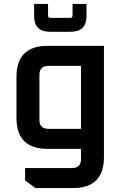

<svg xmlns="http://www.w3.org/2000/svg" viewBox="-20 -759 622 979"><path d="M64 -158V-367Q64 -525 222 -525H510V42Q510 200 352 200H161L108 161V98H347Q393 98 393 52V0H222Q64 0 64 -158ZM181 -148Q181 -102 227 -102H393V-423H227Q181 -423 181 -377ZM154 -677V-739H225V-680Q225 -668 237 -668H338Q350 -668 350 -680V-739H421V-677Q421 -597 340 -597H234Q154 -597 154 -677Z"/></svg>

Font: Oxanium ExtraLight SemiBold
Style: Regular
Weight: 600
Version: Version 2.000